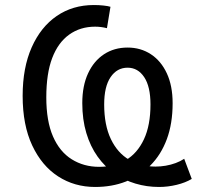

<svg xmlns="http://www.w3.org/2000/svg" viewBox="-20 -734 782 763"><path d="M358 9Q276 9 211 -33Q146 -75 108 -156Q70 -237 70 -353Q70 -465 106 -546Q142 -627 205.5 -670.5Q269 -714 353 -714Q373 -714 391.5 -712Q410 -710 419 -707L405 -622Q393 -625 381.5 -626.5Q370 -628 358 -628Q299 -628 255 -596.5Q211 -565 187.5 -503.5Q164 -442 164 -347Q164 -253 190.5 -192Q217 -131 265 -101Q313 -71 374 -71Q435 -71 480.5 -98Q526 -125 552 -180.5Q578 -236 578 -319Q578 -390 553 -427.5Q528 -465 487 -465Q445 -465 419.5 -427.5Q394 -390 394 -319Q394 -237 420.5 -181.5Q447 -126 493.5 -99Q540 -72 598 -72Q618 -72 638.5 -75.5Q659 -79 678 -86Q697 -93 712 -103L742 -23Q717 -8 682 0.5Q647 9 612 9Q563 9 518 -4.5Q473 -18 435 -44.5Q397 -71 368 -111.5Q339 -152 323 -205.5Q307 -259 307 -324Q307 -393 330 -442.5Q353 -492 393.5 -518.5Q434 -545 487 -545Q539 -545 579.5 -518.5Q620 -492 643 -442.5Q666 -393 666 -324Q666 -243 643 -181Q620 -119 577.5 -76.5Q535 -34 480 -12.5Q425 9 358 9Z"/></svg>

Font: Nunito Sans 7pt Condensed Medium
Style: Regular
Weight: 500
Width: 3
Designer: Vernon Adams
Foundry: Vernon Adams
Version: Version 3.101;gftools[0.9.27]